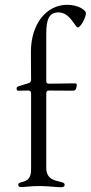

<svg xmlns="http://www.w3.org/2000/svg" viewBox="-20 -783 382 808"><path d="M110.8 -390.6V-67.8C110.4 -23.1 84.5 -20.2 67.5 -15.6C61.4 -13.8 56.8 -11.4 56.8 -5C56.8 2.1 62.1 4.3 69.6 4.3C87.7 4.3 101.2 0 149.1 0C187.1 0 215.2 5 234.4 5C246.1 5 252.1 2.1 252.1 -5C252.1 -11.4 248.2 -14.2 237.2 -17C209.9 -23.8 175.1 -28.1 174.7 -76.7V-390.6C175.1 -398.8 177.9 -401.6 186.1 -402L286.9 -401.3C295.1 -401.6 298.7 -404.5 300.8 -412.3L302.9 -421.5C304.3 -429.3 302.2 -432.2 294 -432.2L186.1 -430.8C177.9 -430.8 175.1 -433.6 174.7 -441.8V-639.2C174.7 -699.6 185 -730.8 226.6 -730.8C274.9 -730.8 296.5 -667.6 306.8 -667.6C320 -667.6 341.6 -710.2 341.6 -728C341.6 -739.3 310.7 -762.8 262.8 -762.8C177.2 -762.8 109.4 -685 110.1 -561.8L110.8 -447.4C110.4 -439.3 107.6 -435.4 99.8 -432.9L58.6 -420.1C50.8 -417.6 48.7 -414.1 50.4 -405.9V-406.2C51.1 -403.1 52.6 -401.3 56.8 -401.3L99.4 -402C107.6 -401.6 110.4 -398.8 110.8 -390.6Z"/></svg>

Font: Margiela Serif Light
Style: Regular
Weight: 300
Designer: Andreas Faust, Stefan Endress
Version: Version 1.002;FEAKit 1.0